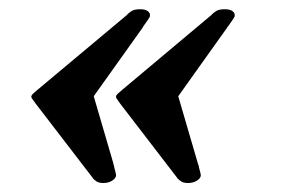

<svg xmlns="http://www.w3.org/2000/svg" viewBox="-20 -437 615 416"><path d="M408.7 -83 410.2 -78.6Q410.6 -77.1 411.1 -76.2H410.6Q412.1 -69.8 413.8 -64Q415.5 -58.1 415 -55.7Q413.6 -49.8 406 -45.2Q398.4 -40.5 387.2 -40.5Q377.4 -40.5 372.6 -43.9Q367.7 -47.4 364.7 -50.3L363.8 -51.8L239.7 -213.4L238.8 -214.8Q234.9 -220.2 232.9 -223.1Q231 -226.1 231.4 -228.5Q231.9 -231 235.1 -233.9Q238.3 -236.8 244.6 -242.2L439 -405.3H438.5Q442.4 -409.2 448.5 -413.1Q454.6 -417 467.3 -417Q478.5 -417 484.1 -412.6Q489.7 -408.2 488.3 -401.4Q487.8 -399.4 483.4 -393.1Q479 -386.7 474.1 -379.9Q473.6 -379.4 473.1 -378.9Q472.7 -378.4 471.7 -376.5L366.2 -228.5ZM225.6 -83Q225.6 -81.5 226.6 -78.6Q227.1 -77.1 227.5 -76.2H227.1Q228.5 -69.8 230.2 -64Q231.9 -58.1 231.4 -55.7Q230 -49.8 222.4 -45.2Q214.8 -40.5 204.1 -40.5Q194.3 -40.5 189.2 -43.9Q184.1 -47.4 181.6 -50.3L180.7 -51.8L56.6 -213.4L55.7 -214.8Q51.8 -220.2 49.6 -223.1Q47.4 -226.1 47.9 -228.5Q48.3 -231 51.5 -233.9Q54.7 -236.8 61 -242.2L255.9 -405.3H255.4Q259.3 -409.2 265.1 -413.1Q271 -417 284.2 -417Q294.9 -417 300.5 -412.6Q306.2 -408.2 304.7 -401.4Q304.2 -399.4 299.8 -393.1Q295.4 -386.7 290.5 -379.9Q289.6 -378.9 288.6 -376.5L183.1 -228.5Z"/></svg>

Font: XB Zar
Style: Bold Italic
Weight: 700
Italic angle: -12°
Designer: Behnam
Foundry: Irmug
Version: Version 8.005 2009